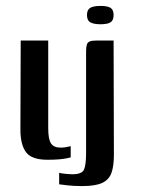

<svg xmlns="http://www.w3.org/2000/svg" viewBox="-20 -536 510 649"><path d="M140 4Q87 4 68 -21.5Q49 -47 49 -98L50 -399H143V-103Q143 -65 152.5 -51Q162 -37 185 -37Q195 -37 205.5 -39Q216 -41 219 -42V-4Q215 -3 206 -1Q197 1 181 2.5Q165 4 140 4ZM258 93Q230 93 208 90.5Q186 88 180 87V48Q185 50 200.5 51.5Q216 53 225 53Q257 53 264 37Q271 21 271 -19V-363Q271 -377 273.5 -385Q276 -393 283.5 -396Q291 -399 306 -399H364L365 -12Q365 26 356.5 49Q348 72 325 82.5Q302 93 258 93ZM320 -454Q297 -454 285.5 -460.5Q274 -467 274 -485Q274 -503 285 -509.5Q296 -516 320 -516Q343 -516 353.5 -509.5Q364 -503 364 -485Q364 -467 353.5 -460.5Q343 -454 320 -454Z"/></svg>

Font: Genos Thin Medium
Style: Regular
Weight: 500
Version: Version 1.010